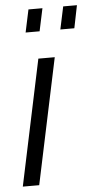

<svg xmlns="http://www.w3.org/2000/svg" viewBox="-53 -760 403 793"><g transform="rotate(-5 148.5 -363.5)"><path d="M119 -521H187L77 0H9ZM76 -633 96 -727H154L134 -633ZM220 -633 240 -727H297L278 -633Z"/></g></svg>

Font: Raleway
Style: Italic
Weight: 400
Italic angle: -12°
Designer: Matt McInerney, Pablo Impallari, Rodrigo Fuenzalida
Foundry: Matt McInerney, Pablo Impallari, Rodrigo Fuenzalida
Version: Version 4.026